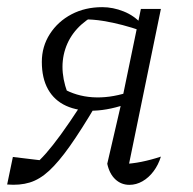

<svg xmlns="http://www.w3.org/2000/svg" viewBox="-24 -511 540 537"><path d="M339 -223Q284 -203 239 -201.5Q194 -200 161 -215Q128 -230 110.5 -261Q93 -292 93 -338Q93 -381 115.5 -416Q138 -451 176 -471Q214 -491 262 -491Q292 -491 322 -479Q352 -467 373 -443L371 -425Q345 -434 318.5 -441Q292 -448 264.5 -452.5Q237 -457 206 -457L249 -473Q179 -437 158.5 -373.5Q138 -310 172 -234L151 -264Q189 -242 235 -239Q281 -236 332 -252ZM-4 5 12 -72 112 -60 67 -45Q87 -62 105 -82.5Q123 -103 146 -134.5Q169 -166 203 -218H245Q203 -147 171.5 -102.5Q140 -58 113.5 -33.5Q87 -9 59 -0.5Q31 8 -4 5ZM338 6Q315 6 298.5 -9.5Q282 -25 276 -53L317 -230L370 -486H426L331 -24L317 -52Q345 -53 372 -58.5Q399 -64 426 -73Q419 -50 405.5 -32Q392 -14 374.5 -4Q357 6 338 6Z"/></svg>

Font: Piazzolla 8pt ExtraLight
Style: Italic
Weight: 250
Italic angle: -11.3°
Designer: Juan Pablo del Peral
Foundry: Huerta Tipografica
Version: Version 2.001